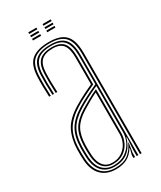

<svg xmlns="http://www.w3.org/2000/svg" viewBox="-178 -748 682 815"><g transform="rotate(-30 163.0 -340.0)"><path d="M259.2 0V-492Q259.2 -549.5 236.8 -574.5Q214.2 -599.5 162.2 -599.5Q108.8 -599.5 82.6 -577.6Q56.5 -555.8 54.2 -501.8Q53.2 -479.8 53.6 -454.5Q54 -429.2 55.2 -404H47.2Q46 -429.8 45.6 -454.9Q45.2 -480 46.2 -502Q48.5 -560 76.9 -583Q105.2 -606 162.2 -606Q199.8 -606 222.9 -594.5Q246 -583 256.6 -557.9Q267.2 -532.8 267.2 -492V0ZM140.2 -14.2Q173.8 -14.2 196.8 -29.6Q219.8 -45 231.6 -68.5Q243.5 -92 243.5 -116.5V-343.5Q214 -330.5 188.1 -316.9Q162.2 -303.2 144 -292Q101 -265.5 82.2 -233.6Q63.5 -201.8 62.2 -150Q62 -134 62.1 -123.1Q62.2 -112.2 63.2 -96.8Q66.2 -56.5 86.5 -35.4Q106.8 -14.2 140.2 -14.2ZM140.2 -20.5Q109.5 -20.5 91.8 -40.6Q74 -60.8 71.2 -97.8Q70 -115.5 70 -125.4Q70 -135.2 70.2 -149.5Q71.5 -199.8 89.2 -230Q107 -260.2 148.5 -285.8Q167.8 -297.5 190.4 -310Q213 -322.5 235.2 -332.5V-116.5Q235.2 -94 224.8 -71.9Q214.2 -49.8 193.2 -35.1Q172.2 -20.5 140.2 -20.5ZM140.2 -27Q167.5 -27 186.9 -39.9Q206.2 -52.8 216.8 -73.2Q227.2 -93.8 227.2 -116.5V-320.8Q207 -311.2 189.2 -301Q171.5 -290.8 152.2 -279Q112.8 -254.8 96.1 -225.9Q79.5 -197 78.2 -149.2Q78 -136.8 78 -126Q78 -115.2 79.2 -97.5Q81.8 -63.8 97.5 -45.4Q113.2 -27 140.2 -27ZM140.2 5Q95.8 5 69.4 -20.9Q43 -46.8 39.2 -96Q38.2 -111 38.1 -123.1Q38 -135.2 38.2 -151Q39.5 -201 58.5 -239.5Q77.5 -278 131.5 -311.2Q144.8 -319.2 159.8 -327.5Q174.8 -335.8 191.6 -344.1Q208.5 -352.5 227.2 -360.8V-492Q227.2 -535 212.2 -554.5Q197.2 -574 162.2 -574Q124 -574 105.9 -556.8Q87.8 -539.5 86.2 -500.5Q85.2 -478.5 85.6 -454.2Q86 -430 87.2 -404H79.2Q77.8 -433 77.6 -457Q77.5 -481 78.2 -500.8Q80 -542.5 99.6 -561.5Q119.2 -580.5 162.2 -580.5Q201.2 -580.5 218.2 -559.5Q235.2 -538.5 235.2 -492V-355.8Q206.5 -343 179.8 -329.4Q153 -315.8 135.5 -304.8Q89.2 -276.2 68.4 -241.1Q47.5 -206 46.2 -150.8Q46 -135 46.1 -123.4Q46.2 -111.8 47.2 -96.2Q50.8 -50.5 74.9 -26Q99 -1.5 140.2 -1.5Q182.5 -1.5 205.1 -20Q227.8 -38.5 240.2 -67.2H242.2L235 -20.5V0H227V-13.8L235 -44.5H233Q216.8 -18 194.5 -6.5Q172.2 5 140.2 5ZM243 0V-29.5L246.8 -90.8H244.8Q235.5 -54.8 209.9 -31.2Q184.2 -7.8 140.2 -7.8Q101.8 -7.8 80 -31.4Q58.2 -55 55.2 -96.8Q54.2 -113 54.1 -124.1Q54 -135.2 54.2 -150.2Q55.5 -204.2 75.4 -237.6Q95.2 -271 140 -298.5Q152.5 -306.2 168.1 -314.8Q183.8 -323.2 202.8 -332.6Q221.8 -342 243.5 -351.8V-492Q243.5 -542 224.6 -564.4Q205.8 -586.8 162.2 -586.8Q114.8 -586.8 93.5 -566.6Q72.2 -546.5 70.2 -501Q69.5 -482.8 69.6 -457.6Q69.8 -432.5 71.2 -404H63.2Q61.8 -432.2 61.6 -457.1Q61.5 -482 62.2 -501.2Q64.2 -550.5 87.6 -571.9Q111 -593.2 162.2 -593.2Q210 -593.2 230.6 -569.5Q251.2 -545.8 251.2 -492V0ZM177 -677V-685H217V-677ZM107 -645V-653H147V-645ZM107 -661V-669H147V-661ZM107 -677V-685H147V-677ZM177 -645V-653H217V-645ZM177 -661V-669H217V-661Z"/></g></svg>

Font: Big Shoulders Inline Text Thin Thin
Style: Regular
Weight: 250
Version: Version 2.002